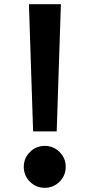

<svg xmlns="http://www.w3.org/2000/svg" viewBox="-20 -880 428 916"><path d="M138 -253H250.5L270.5 -860H118ZM193.5 16Q235 16 264.2 -13.2Q293.5 -42.5 293.5 -84Q293.5 -125.5 264.2 -154.8Q235 -184 193.5 -184Q152 -184 122.8 -154.8Q93.5 -125.5 93.5 -84Q93.5 -42.5 122.8 -13.2Q152 16 193.5 16Z"/></svg>

Font: Spartan
Style: Bold
Weight: 700
Designer: Matt Bailey, Mirko Velimirovic
Foundry: Matt Bailey
Version: Version 1.003; ttfautohint (v1.8.3)